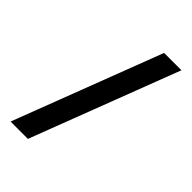

<svg xmlns="http://www.w3.org/2000/svg" viewBox="-246 -758 1018 1018"><g transform="rotate(45 263.0 -249.5)"><path d="M168.8 167 487.2 -666H357.2L38.8 167Z"/></g></svg>

Font: Din Kursivschrift
Style: Breit
Weight: 400
Version: Version 1.089